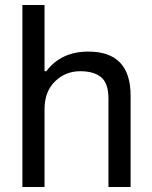

<svg xmlns="http://www.w3.org/2000/svg" viewBox="-20 -743 603 763"><path d="M69 0V-723H157V-460H164Q223 -538 331 -538Q499 -538 499 -363V0H411V-351Q411 -412 382 -436Q353 -460 299 -460Q240 -460 198.5 -419.5Q157 -379 157 -309V0Z"/></svg>

Font: Archivo
Style: Regular
Weight: 400
Designer: Hector Gatti
Foundry: Omnibus-Type
Version: Version 2.001